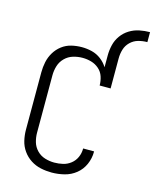

<svg xmlns="http://www.w3.org/2000/svg" viewBox="-135 -1020 898 1118"><g transform="rotate(15 314.0 -461.0)"><path d="M285 8Q324 8 362 -1.5Q400 -11 430.5 -35.5Q461 -60 477 -96.5Q493 -133 493 -172V-175H427V-173Q427 -146 416 -121.5Q405 -97 384 -80.5Q363 -64 337.5 -58Q312 -52 285 -52Q257 -52 229 -60.5Q201 -69 180.5 -90Q160 -111 152 -138.5Q144 -166 144 -195V-540Q144 -569 152.5 -597Q161 -625 182 -646Q203 -667 231 -675.5Q259 -684 288 -684Q315 -684 341 -676.5Q367 -669 387.5 -651Q408 -633 416.5 -607Q425 -581 425 -554H491V-735Q491 -763 499 -789.5Q507 -816 527 -835.5Q547 -855 573.5 -862.5Q600 -870 628 -870V-930Q596 -930 564.5 -923.5Q533 -917 505.5 -900Q478 -883 459 -856.5Q440 -830 432.5 -798.5Q425 -767 425 -735V-664Q409 -690 384 -709Q359 -728 329 -735.5Q299 -743 268 -743Q236 -743 205 -735.5Q174 -728 148.5 -708.5Q123 -689 106.5 -661.5Q90 -634 83.5 -603Q77 -572 77 -540V-195Q77 -162 84.5 -129.5Q92 -97 111.5 -69.5Q131 -42 159 -24Q187 -6 219.5 1Q252 8 285 8Z"/></g></svg>

Font: Iosevka Sparkle Light
Style: Regular
Weight: 300
Designer: Belleve Invis
Foundry: Belleve Invis
Version: Version 4.5.0; ttfautohint (v1.8.3)